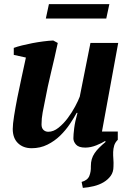

<svg xmlns="http://www.w3.org/2000/svg" viewBox="-20 -709 635 934"><path d="M395 9Q363 9 350 -5.5Q337 -20 337 -36Q337 -54 341 -86Q345 -118 357 -160H353Q340 -136 320 -106Q300 -76 273 -49.5Q246 -23 211 -5.5Q176 12 134 12Q93 12 67.5 -12.5Q42 -37 42 -82Q42 -104 48.5 -145Q55 -186 64.5 -234.5Q74 -283 85.5 -334.5Q97 -386 106 -429L47 -442V-476Q63 -482 87 -488Q111 -494 137 -499Q163 -504 190 -507.5Q217 -511 239 -512L261 -500Q245 -425 228.5 -357.5Q212 -290 198 -215Q193 -191 187.5 -162Q182 -133 182 -104Q182 -86 191.5 -77Q201 -68 215 -68Q240 -68 264.5 -87.5Q289 -107 309.5 -134.5Q330 -162 345.5 -191Q361 -220 368 -239L420 -500H555L476 -69H553V-29Q540 -16 535.5 -1Q531 14 530.5 30.5Q530 47 531.5 65Q533 83 532 101Q532 128 518.5 146.5Q505 165 484 177.5Q463 190 436.5 196.5Q410 203 383 205L377 176Q406 168 414.5 147Q423 126 422 100Q422 80 426.5 65Q431 50 440 36.5Q449 23 462.5 9.5Q476 -4 494 -19L491 -23Q476 -13 448.5 -2Q421 9 395 9ZM203 -619 218 -689H512L497 -619Z"/></svg>

Font: PT Serif
Style: Bold Italic
Weight: 700
Italic angle: -12°
Designer: A.Korolkova, O.Umpeleva, V.Yefimov
Foundry: ParaType Ltd
Version: Version 1.000W OFL